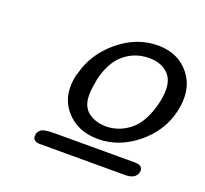

<svg xmlns="http://www.w3.org/2000/svg" viewBox="-91 -867 745 697"><g transform="rotate(20 281.0 -518.5)"><path d="M101 -304Q101 -305 100 -306Q106 -323 120.5 -327.5Q135 -332 168 -332H474Q492 -332 499 -324.5Q506 -317 503 -304Q496 -277 456 -277H127Q114 -277 107 -282.5Q100 -288 100 -294Q100 -301 101 -304ZM166 -560 167 -561Q168 -562 168 -563Q188 -645 257.5 -702.5Q327 -760 408 -760Q488 -760 532 -703.5Q576 -647 556 -560Q537 -478 468 -422Q399 -366 318 -366Q238 -366 192 -420.5Q146 -475 166 -560ZM241 -565V-562Q232 -519 235 -490Q240 -453 267.5 -436Q295 -419 329 -419Q381 -419 423 -453.5Q465 -488 484 -568Q500 -640 473.5 -673Q447 -706 394 -706Q339 -706 298 -671.5Q257 -637 241 -565Z"/></g></svg>

Font: Coval
Style: ExtraLight Italic
Weight: 200
Foundry: Context Ltd
Version: Version 001.000